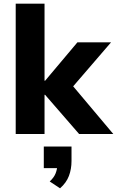

<svg xmlns="http://www.w3.org/2000/svg" viewBox="-20 -725 633 1039"><path d="M65 0V-705H221V-288H224L399 -496H581L352 -230L354 -284L593 0H408L224 -212H221V0ZM305 294 249 257Q272 236 281 213Q290 190 290 167L322 185H217V68H367V146Q367 190 353 227Q339 264 305 294Z"/></svg>

Font: Nunito Sans 10pt ExtraBold
Style: Regular
Weight: 800
Designer: Vernon Adams
Foundry: Vernon Adams
Version: Version 3.101;gftools[0.9.27]